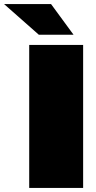

<svg xmlns="http://www.w3.org/2000/svg" viewBox="-98 -920 472 940"><path d="M45 0V-700H309V0ZM92 -750 -78 -900H152L262 -750Z"/></svg>

Font: Golos Text Black
Style: Regular
Weight: 900
Designer: A.Korolkova, Vitaly Kuzmin
Foundry: ParaType Ltd
Version: Version 2.004